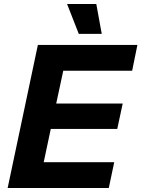

<svg xmlns="http://www.w3.org/2000/svg" viewBox="-20 -933 702 953"><path d="M18 0 168 -710H662L636 -582H294L259 -419H589L562 -293H232L197 -128H547L520 0ZM371 -765 313 -913H458L485 -765Z"/></svg>

Font: Geist
Style: Bold Italic
Weight: 700
Italic angle: -12°
Designer: Basement.studio, Andrés Briganti, Mateo Zaragoza
Foundry: Basement.studio, Vercel, Andrés Briganti, Guido Ferreyra, Mateo Zaragoza
Version: Version 1.500; ttfautohint (v1.8.4.7-5d5b)